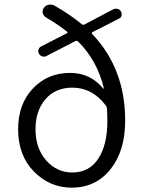

<svg xmlns="http://www.w3.org/2000/svg" viewBox="-20 -821 644 853"><path d="M300.8 -54.7Q377 -54.7 417 -116.7Q457 -178.7 457 -282.2Q457 -312.5 455.1 -340.8Q454.1 -347.7 449.2 -353.5Q389.6 -431.6 301.8 -431.6Q225.6 -431.6 181.6 -379.9Q137.7 -328.1 137.7 -247.1Q137.7 -162.1 185.1 -108.4Q232.4 -54.7 300.8 -54.7ZM517.6 -769.5Q522.5 -761.7 520 -752Q517.6 -742.2 508.8 -738.3L391.6 -678.7Q384.8 -674.8 389.6 -669.9Q536.1 -516.6 536.1 -285.2Q536.1 -150.4 470.7 -68.8Q405.3 12.7 298.8 12.7Q201.2 12.7 130.9 -58.6Q60.5 -129.9 60.5 -247.1Q60.5 -358.4 126 -427.7Q191.4 -497.1 291 -497.1Q381.8 -497.1 438.5 -427.7Q439.5 -426.8 440.4 -427.2Q441.4 -427.7 441.4 -428.7Q412.1 -551.8 327.1 -636.7Q322.3 -641.6 315.4 -638.7L186.5 -572.3Q177.7 -567.4 168 -570.3Q158.2 -573.2 153.3 -582Q148.4 -590.8 150.9 -600.1Q153.3 -609.4 162.1 -614.3L276.4 -672.9Q283.2 -675.8 277.3 -680.7Q238.3 -711.9 183.6 -744.1Q172.9 -751 169.9 -763.2Q167 -775.4 174.8 -786.1Q182.6 -796.9 195.3 -799.8Q200.2 -800.8 204.1 -800.8Q212.9 -800.8 220.7 -796.9Q291 -756.8 342.8 -713.9Q347.7 -709 354.5 -711.9L484.4 -780.3Q493.2 -784.2 502.9 -781.2Q512.7 -778.3 517.6 -769.5Z"/></svg>

Font: Gen Jyuu Gothic Normal
Style: Regular
Weight: 300
Designer: [Source Han Sans]
Ryoko NISHIZUKA  (kana & ideographs); Paul D. Hunt (Latin, Greek & Cyrillic); Wenlong ZHANG  (bopomofo
Version: Version 1.002.20150607